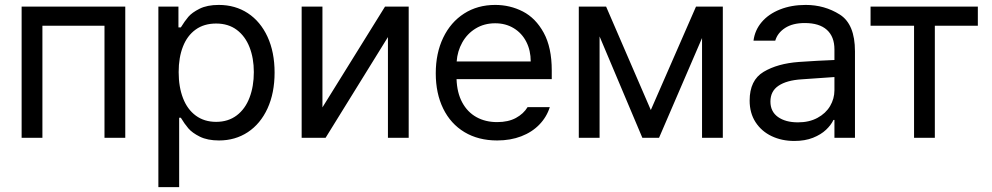

<svg xmlns="http://www.w3.org/2000/svg" viewBox="-20 -557 4008 776"><path d="M67.4 -530.3H486.3V0H402.3V-453.1H151.4V0H67.4Z M620.1 -530.3H701.2V-446.3H710.9Q726.6 -471.7 741.2 -489Q755.9 -506.3 786.6 -521.7Q817.4 -537.1 864.3 -537.1Q930.7 -537.1 981.7 -503.7Q1032.7 -470.2 1061.3 -408.2Q1089.8 -346.2 1089.8 -263.7Q1089.8 -181.2 1061.3 -118.9Q1032.7 -56.6 981.7 -22.9Q930.7 10.7 865.2 10.7Q818.8 10.7 787.8 -4.6Q756.8 -20 741.2 -38.3Q725.6 -56.6 710.9 -81.1H704.1V199.2H620.1ZM853.5 -64.5Q902.3 -64.5 936.8 -90.6Q971.2 -116.7 988.5 -162.4Q1005.9 -208 1005.9 -265.6Q1005.9 -321.8 988.5 -366.2Q971.2 -410.6 937 -436.3Q902.8 -461.9 853.5 -461.9Q804.7 -461.9 770.8 -437.5Q736.8 -413.1 719.5 -368.9Q702.1 -324.7 702.1 -265.6Q702.1 -205.6 719.7 -160.2Q737.3 -114.7 771.5 -89.6Q805.7 -64.5 853.5 -64.5Z M1536.1 -530.3H1631.8V0H1547.9V-407.2L1295.9 0H1199.2V-530.3H1283.2V-123Z M1741.2 -260.7Q1741.2 -341.8 1771.2 -404.5Q1801.3 -467.3 1855.7 -502.2Q1910.2 -537.1 1981.4 -537.1Q2041.5 -537.1 2093.3 -510.5Q2145 -483.9 2177.5 -424.6Q2210 -365.2 2210 -272.5V-237.3H1825.2Q1827.1 -182.1 1848.1 -143.1Q1869.1 -104 1905.5 -83.7Q1941.9 -63.5 1989.3 -63.5Q2034.2 -63.5 2065.2 -80.3Q2096.2 -97.2 2112.3 -124H2202.1Q2189.5 -84 2159.9 -53.5Q2130.4 -22.9 2086.7 -6.1Q2043 10.7 1989.3 10.7Q1913.6 10.7 1857.4 -22.9Q1801.3 -56.6 1771.2 -118.2Q1741.2 -179.7 1741.2 -260.7ZM2125 -308.6Q2125 -353 2107.2 -387.9Q2089.4 -422.9 2056.6 -442.9Q2023.9 -462.9 1981.4 -462.9Q1937 -462.9 1902.6 -441.9Q1868.2 -420.9 1848.4 -385.5Q1828.6 -350.1 1825.7 -308.6Z M2793 -530.3H2901.4V0H2817.4V-403.3L2643.6 0H2576.2L2403.3 -409.7V0H2319.3V-530.3H2429.7L2610.4 -112.3Z M3209 -306.6Q3242.2 -309.1 3283.4 -311.3Q3324.7 -313.5 3352.5 -314.5V-357.4Q3352.5 -408.7 3322 -436.3Q3291.5 -463.9 3232.4 -463.9Q3184.1 -463.9 3153.3 -444.1Q3122.6 -424.3 3113.3 -392.6H3025.4Q3030.8 -435.1 3058.6 -467.8Q3086.4 -500.5 3132.6 -518.8Q3178.7 -537.1 3236.3 -537.1Q3312.5 -537.1 3374 -498.3Q3435.5 -459.5 3435.5 -349.6V0H3352.5V-72.3H3348.6Q3338.9 -51.8 3318.6 -32.5Q3298.3 -13.2 3265.9 -0.2Q3233.4 12.7 3190.4 12.7Q3139.6 12.7 3098.6 -6.8Q3057.6 -26.4 3033.7 -63.2Q3009.8 -100.1 3009.8 -150.4Q3009.8 -232.9 3066.2 -266.6Q3122.6 -300.3 3209 -306.6ZM3205.1 -62.5Q3250.5 -62.5 3283.9 -80.6Q3317.4 -98.6 3335 -128.4Q3352.5 -158.2 3352.5 -192.4V-245.6L3218.8 -236.3Q3159.2 -232.4 3126.5 -210.4Q3093.8 -188.5 3093.8 -146.5Q3093.8 -106 3124.3 -84.2Q3154.8 -62.5 3205.1 -62.5Z M3498.5 -530.3H3932.1V-453.1H3758.3V0H3674.3V-453.1H3498.5Z"/></svg>

Font: Pretendard GOV
Style: Regular
Weight: 400
Designer: Base glyphs from Inter by Rasmus Andersson; Hangeul glyphs from Noto Sans CJK(Source Han Sans) by Jang Soo-young and Kan
Foundry: Kil Hyung-jin
Version: Version 1.309